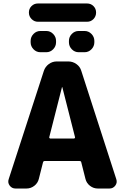

<svg xmlns="http://www.w3.org/2000/svg" viewBox="-20 -1083 704 1103"><path d="M263 -295Q262 -292 264.5 -289.5Q267 -287 270 -287H404Q407 -287 409.5 -289.5Q412 -292 411 -295L338 -582Q338 -583 337 -583Q336 -583 336 -582ZM69 0Q48 0 35.5 -17Q23 -34 30 -54L232 -676Q240 -700 260.5 -715Q281 -730 306 -730H372Q398 -730 419 -715Q440 -700 447 -676L648 -54Q655 -34 642.5 -17Q630 0 609 0H542Q517 0 497 -15.5Q477 -31 471 -55L447 -150Q446 -158 437 -158H237Q229 -158 227 -150L203 -55Q197 -31 177 -15.5Q157 0 132 0ZM466 -905Q489 -905 505.5 -888Q522 -871 522 -848V-840Q522 -817 505.5 -800Q489 -783 466 -783H432Q409 -783 392.5 -800Q376 -817 376 -840V-848Q376 -871 392.5 -888Q409 -905 432 -905ZM212 -905H246Q269 -905 285.5 -888Q302 -871 302 -848V-840Q302 -817 285.5 -800Q269 -783 246 -783H212Q189 -783 172.5 -800Q156 -817 156 -840V-848Q156 -871 172.5 -888Q189 -905 212 -905ZM480 -1063Q502 -1063 517 -1048Q532 -1033 532 -1011Q532 -989 517 -973.5Q502 -958 480 -958H198Q177 -958 161.5 -973.5Q146 -989 146 -1011Q146 -1033 161 -1048Q176 -1063 198 -1063Z"/></svg>

Font: Rounded Mplus 1c ExtraBold
Style: Regular
Weight: 800
Version: Version 1.059.20150529